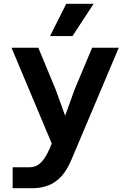

<svg xmlns="http://www.w3.org/2000/svg" viewBox="-20 -807 690 1017"><path d="M274 -335 325 -194 376 -335 468 -554H609L360 35Q336 93 305.5 126.5Q275 160 236.5 175Q198 190 148 190H47V79H135Q162 79 181 66.5Q200 54 215 32Q230 10 243 -20L254 -47L41 -554H183ZM245 -616 331 -787H476L364 -616Z"/></svg>

Font: Azeret Mono Thin SemiBold
Style: Regular
Weight: 600
Version: Version 1.002